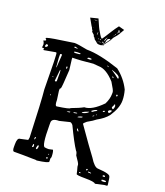

<svg xmlns="http://www.w3.org/2000/svg" viewBox="-207 -1315 1272 1478"><g transform="rotate(20 429.0 -576.5)"><path d="M231.4 -938.5H235.4Q259.8 -938.5 337.9 -922.9Q441.4 -922.9 606.4 -867.2Q677.7 -812.5 716.8 -733.4Q729.5 -688.5 729.5 -649.4V-646.5Q729.5 -586.9 679.7 -511.7Q649.4 -473.6 593.8 -443.4Q573.2 -425.8 527.3 -400.4Q504.9 -381.8 504.9 -376Q618.2 -213.9 662.1 -156.2Q702.1 -90.8 732.4 -90.8Q835 -85 835 -61.5Q837.9 -61.5 845.7 2.9Q844.7 9.8 835.9 9.8H825.2L749 26.4Q740.2 12.7 665 12.7Q591.8 12.7 591.8 3.9Q587.9 -17.6 578.1 -50.8L577.1 -60.5V-65.4Q577.1 -77.1 539.1 -129.9Q534.2 -157.2 525.4 -163.1Q491.2 -213.9 431.6 -338.9Q418.9 -354.5 408.2 -354.5L324.2 -334Q265.6 -334 265.6 -299.8V-277.3Q265.6 -104.5 292 -104.5L308.6 -102.5H324.2L356.4 -109.4Q365.2 -91.8 365.2 -51.8L360.4 -38.1L361.3 -13.7Q361.3 -1 265.6 11.7L260.7 9.8L156.2 7.8H80.1Q66.4 7.8 66.4 -26.4V-49.8Q66.4 -101.6 89.8 -101.6L151.4 -115.2L155.3 -135.7Q144.5 -431.6 134.8 -523.4Q132.8 -820.3 126 -820.3L121.1 -822.3L28.3 -805.7L23.4 -806.6L25.4 -819.3H9.8V-822.3H7.8L9.8 -839.8V-847.7Q9.8 -856.4 -1 -875Q18.6 -877.9 18.6 -885.7L9.8 -895.5V-897.5Q9.8 -906.2 127.9 -922.9ZM240.2 -909.2V-908.2L244.1 -904.3H267.6V-908.2L249 -913.1H244.1ZM251 -872.1Q252 -867.2 260.7 -867.2H264.6Q302.7 -868.2 303.7 -875L299.8 -878.9H272.5Q251 -877 251 -872.1ZM363.3 -861.3 368.2 -858.4H381.8Q395.5 -858.4 397.5 -865.2Q397.5 -870.1 380.9 -870.1Q367.2 -870.1 363.3 -861.3ZM529.3 -861.3 527.3 -860.4V-858.4Q535.2 -853.5 543 -853.5V-854.5Q543 -857.4 529.3 -861.3ZM25.4 -840.8V-835.9L30.3 -834Q39.1 -834 45.9 -844.7V-851.6L40 -856.4H33.2Q28.3 -856.4 25.4 -840.8ZM573.2 -842.8V-840.8Q613.3 -814.5 636.7 -794.9H641.6V-801.8Q641.6 -821.3 573.2 -842.8ZM253.9 -826.2V-815.4L264.6 -728.5Q256.8 -588.9 252 -576.2L244.1 -567.4V-550.8L253.9 -480.5Q253.9 -432.6 267.6 -432.6H269.5Q374 -447.3 374 -457Q438.5 -480.5 470.7 -499Q532.2 -499 614.3 -583Q636.7 -627.9 636.7 -668.9V-683.6Q636.7 -696.3 599.6 -755.9Q529.3 -834 467.8 -834L421.9 -837.9Q320.3 -826.2 253.9 -826.2ZM156.2 -819.3V-790L162.1 -714.8H165L171.9 -820.3L169.9 -822.3H160.2ZM592.8 -793 599.6 -786.1H604.5V-790L597.7 -796.9H595.7ZM235.4 -745.1V-740.2Q236.3 -730.5 240.2 -730.5L244.1 -733.4V-745.1L240.2 -749H238.3ZM197.3 -706.1 187.5 -614.3 192.4 -610.4H197.3L203.1 -615.2V-687.5Q203.1 -706.1 197.3 -706.1ZM670.9 -673.8V-665L674.8 -662.1H675.8L681.6 -667V-671.9L675.8 -676.8H674.8ZM160.2 -641.6V-637.7L163.1 -634.8H167V-637.7L163.1 -641.6ZM681.6 -600.6V-594.7L670.9 -573.2V-569.3L679.7 -559.6Q689.5 -559.6 691.4 -586.9Q688.5 -600.6 684.6 -600.6ZM652.3 -533.2Q655.3 -525.4 662.1 -521.5H664.1Q679.7 -533.2 679.7 -545.9L677.7 -546.9H675.8Q658.2 -546.9 652.3 -533.2ZM616.2 -519.5V-514.6H621.1Q631.8 -519.5 631.8 -526.4H627.9Q619.1 -526.4 616.2 -519.5ZM531.2 -491.2V-487.3H543Q549.8 -495.1 572.3 -505.9L573.2 -507.8V-511.7Q555.7 -511.7 531.2 -491.2ZM190.4 -501V-499L194.3 -496.1L197.3 -499V-501L194.3 -504.9ZM467.8 -455.1V-451.2Q505.9 -460 518.6 -477.5L517.6 -478.5H515.6Q475.6 -465.8 467.8 -455.1ZM575.2 -475.6V-473.6H582V-478.5H579.1ZM552.7 -457 554.7 -455.1H556.6L565.4 -461.9V-464.8H563.5Q556.6 -462.9 552.7 -457ZM406.2 -432.6V-430.7H416Q435.5 -433.6 435.5 -437.5L433.6 -439.5H429.7Q406.2 -437.5 406.2 -432.6ZM356.4 -422.9V-420.9H361.3Q381.8 -420.9 381.8 -427.7V-429.7H378.9Q371.1 -429.7 356.4 -422.9ZM447.3 -410.2 449.2 -409.2H450.2Q484.4 -416 484.4 -423.8L483.4 -425.8H481.4Q451.2 -418.9 447.3 -410.2ZM474.6 -328.1V-327.1Q474.6 -316.4 486.3 -307.6H491.2V-311.5Q481.4 -328.1 474.6 -328.1ZM192.4 -150.4V-136.7H197.3L201.2 -150.4L199.2 -156.2H197.3ZM228.5 -77.1V-75.2L233.4 -70.3H235.4Q241.2 -70.3 244.1 -88.9V-94.7L242.2 -102.5H238.3Q232.4 -102.5 228.5 -77.1ZM199.2 -99.6 196.3 -77.1V-75.2H203.1L208 -81.1V-85.9Q208 -98.6 203.1 -99.6ZM333 -65.4V-61.5H335.9L339.8 -65.4V-68.4H335.9ZM647.5 -54.7V-53.7L652.3 -47.9H654.3L659.2 -53.7V-60.5H652.3ZM784.2 -53.7V-47.9L792 -46.9H798.8L802.7 -49.8V-53.7L797.9 -58.6H793.9Q784.2 -57.6 784.2 -53.7ZM327.1 -31.2 329.1 -29.3H335.9L340.8 -34.2V-36.1L337.9 -40Q327.1 -40 327.1 -31.2ZM667 -43.9V-42L671.9 -37.1H694.3V-38.1Q692.4 -43.9 680.7 -43.9ZM786.1 -17.6V-16.6L791 -10.7H808.6Q821.3 -10.7 824.2 -17.6Q822.3 -23.4 813.5 -23.4H796.9Q786.1 -21.5 786.1 -17.6ZM603.5 -14.6Q603.5 -9.8 610.4 -9.8L617.2 -12.7L615.2 -17.6H606.4ZM339.8 -1178.7Q372.1 -1102.5 383.8 -1086.9Q411.1 -1037.1 418.9 -1042Q423.8 -1047.9 435.5 -1065.9Q447.3 -1084 467.3 -1116.2Q487.3 -1148.4 508.8 -1175.8L555.7 -1163.1L532.2 -1122.1Q528.3 -1113.3 497.1 -1077.1L483.4 -1050.8Q450.2 -1005.9 449.2 -1005.9Q448.2 -1005.9 448.2 -1002.9V-1001H449.2Q449.2 -996.1 436.5 -995.1L426.8 -991.2Q407.2 -989.3 396.5 -994.1Q383.8 -1005.9 367.2 -1017.6Q361.3 -1032.2 356.4 -1032.2Q353.5 -1034.2 348.6 -1047.9Q335 -1060.5 327.1 -1067.4Q327.1 -1069.3 330.1 -1071.3L321.3 -1085Q314.5 -1102.5 310.5 -1104.5L277.3 -1163.1ZM450.2 -1018.6H452.1Q454.1 -1018.6 480.5 -1055.7L481.4 -1059.6H480.5Q462.9 -1060.5 456.1 -1044.9Q450.2 -1023.4 450.2 -1018.6ZM519.5 -1128.9V-1127H520.5Q523.4 -1127.9 527.3 -1133.8Q528.3 -1134.8 533.2 -1134.8L534.2 -1135.7L523.4 -1141.6L521.5 -1142.6V-1143.6L524.4 -1144.5Q524.4 -1147.5 520.5 -1149.4Q513.7 -1149.4 519.5 -1128.9ZM453.1 -1062.5Q435.5 -1040 442.4 -1029.3H443.4Q450.2 -1050.8 453.1 -1058.6Q456.1 -1060.5 456.1 -1061.5V-1062.5ZM372.1 -1078.1V-1077.1Q368.2 -1055.7 373 -1055.7Q377.9 -1078.1 373 -1078.1ZM448.2 -1017.6 436.5 -1002.9V-1002Q446.3 -1002 449.2 -1013.7Q450.2 -1013.7 450.2 -1017.6ZM426.8 -1018.6Q428.7 -1013.7 434.6 -1013.7Q440.4 -1018.6 440.4 -1021.5V-1022.5H439.5Q437.5 -1021.5 426.8 -1019.5ZM398.4 -1013.7Q404.3 -1008.8 423.8 -1009.8V-1010.7Q406.2 -1013.7 400.4 -1013.7ZM314.5 -1158.2Q314.5 -1157.2 322.3 -1157.2H339.8V-1158.2Q331.1 -1160.2 325.2 -1160.2H319.3Q314.5 -1160.2 314.5 -1158.2ZM403.3 -1035.2Q403.3 -1032.2 410.2 -1027.3H411.1L416 -1031.2Q410.2 -1031.2 404.3 -1035.2ZM510.7 -1119.1V-1118.2H512.7Q515.6 -1118.2 517.6 -1126V-1127L516.6 -1127.9Q513.7 -1127.9 510.7 -1119.1ZM501 -1106.4V-1104.5H502.9Q507.8 -1107.4 507.8 -1110.4V-1112.3H506.8Q501 -1110.4 501 -1106.4ZM389.6 -1035.2V-1034.2Q389.6 -1031.2 398.4 -1028.3L399.4 -1029.3Q397.5 -1032.2 390.6 -1035.2ZM494.1 -1092.8Q499 -1095.7 501 -1099.6V-1100.6Q495.1 -1100.6 494.1 -1092.8ZM394.5 -1008.8 396.5 -1005.9H398.4V-1007.8L395.5 -1008.8ZM327.1 -1104.5Q327.1 -1100.6 330.1 -1100.6Q329.1 -1104.5 327.1 -1104.5ZM318.4 -1138.7 317.4 -1137.7Q325.2 -1134.8 319.3 -1138.7ZM489.3 -1086.9H493.2V-1088.9H492.2Z"/></g></svg>

Font: Love Ya Like A Sister
Style: Regular
Weight: 400
Designer: Kimberly Geswein
Foundry: Kimberly Geswein
Version: Version 1.002 2007